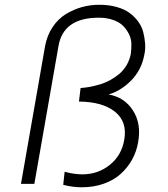

<svg xmlns="http://www.w3.org/2000/svg" viewBox="-20 -771 706 805"><path d="M67.9 0 168.9 -577.1Q177.2 -622.6 200.4 -657.2Q223.6 -691.9 255.9 -711.7Q288.1 -731.4 323.2 -741.2Q358.4 -751 396 -751Q436 -751 468.5 -741.9Q501 -732.9 522.2 -717.5Q543.5 -702.1 558.8 -681.4Q574.2 -660.6 580.3 -637.2Q586.4 -613.8 588.4 -589.1Q590.3 -564.5 585 -541Q573.2 -477.1 529.5 -433.1Q485.8 -389.2 435.1 -375Q502 -363.3 537.6 -307.6Q573.2 -252 559.1 -174.8Q552.7 -136.2 534.2 -102.5Q515.6 -68.8 486.8 -42.5Q458 -16.1 415.8 -1Q373.5 14.2 323.2 14.2Q283.7 14.2 245.1 3.9L251 -50.8Q291 -40 325.2 -40Q390.6 -40 440.2 -79.6Q489.7 -119.1 501 -185.1Q514.2 -260.7 462.2 -302.5Q410.2 -344.2 311 -345.2L317.9 -401.9Q336.9 -403.3 356.2 -406.7Q375.5 -410.2 398.4 -417Q421.4 -423.8 441.9 -435.1Q462.4 -446.3 480.5 -461.4Q498.5 -476.6 511.2 -498.5Q523.9 -520.5 528.8 -546.9Q531.2 -567.4 530.8 -588.1Q530.3 -608.9 520.5 -628.4Q510.7 -647.9 495.6 -663.1Q480.5 -678.2 454.1 -687.5Q427.7 -696.8 394 -696.8Q245.1 -696.8 225.1 -577.1L124 0Z"/></svg>

Font: Stilu Light
Style: Italic
Weight: 300
Italic angle: -10°
Designer: Genilson Lima Santos
Foundry: Genilson Lima Santos
Version: Version 1.200;PS 001.200;hotconv 1.0.88;makeotf.lib2.5.64775